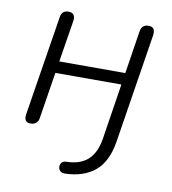

<svg xmlns="http://www.w3.org/2000/svg" viewBox="-78 -560 733 819"><g transform="rotate(10 288.5 -150.5)"><path d="M257 191Q239 191 232.5 179Q226 167 231.5 154Q237 141 254 140Q311 140 345.5 111Q380 82 391 19L429 -225H143L111 -23Q106 6 76 6Q46 6 51 -29L120 -462Q124 -492 153 -492Q185 -492 180 -456L151 -276H437L466 -462Q471 -492 500 -492Q531 -492 526 -456L451 18Q437 107 387.5 148Q338 189 257 191Z"/></g></svg>

Font: Nunito Light
Style: Italic
Weight: 300
Italic angle: -9°
Designer: Vernon Adams
Foundry: Vernon Adams
Version: Version 3.601; ttfautohint (v1.8.2.53-6de2)